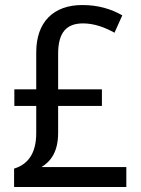

<svg xmlns="http://www.w3.org/2000/svg" viewBox="-20 -743 560 763"><path d="M307 -723C193 -723 124 -656 124 -535V-388H37V-322H124V-214C124 -131 89 -89 36 -73V0H482V-79H145C182 -102 211 -140 211 -215V-322H385V-388H211V-529C211 -614 244 -650 310 -650C355 -650 397 -634 435 -613L466 -682C422 -707 371 -723 307 -723Z"/></svg>

Font: Noto Sans Arabic SemCond
Style: Regular
Weight: 400
Width: 4
Designer: Monotype Design Team, Nadine Chahine, Nizar Qandah and Khaled Hosny
Foundry: Monotype Imaging Inc.
Version: Version 2.012